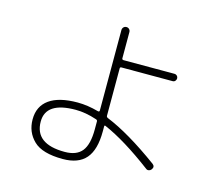

<svg xmlns="http://www.w3.org/2000/svg" viewBox="-116 -932 1232 1116"><g transform="rotate(15 500.0 -373.5)"><path d="M351.6 -251Q171.9 -251 171.9 -132.8Q171.9 2 351.6 2Q422.9 2 455.1 -38.6Q487.3 -79.1 487.3 -169.9V-217.8Q487.3 -225.6 478.5 -228.5Q411.1 -251 351.6 -251ZM351.6 44.9Q227.5 44.9 175.3 -5.9Q123 -56.6 123 -132.8Q123 -211.9 181.2 -253.4Q239.3 -294.9 351.6 -294.9Q411.1 -294.9 477.5 -276.4Q486.3 -274.4 487.3 -282.2V-767.6Q487.3 -777.3 494.1 -784.7Q501 -792 511.2 -792Q521.5 -792 528.3 -785.2Q535.2 -778.3 535.2 -767.6V-610.4Q535.2 -602.5 543.9 -601.6H851.6Q860.4 -601.6 866.7 -595.2Q873 -588.9 873 -580.1Q873 -571.3 867.2 -564.5Q861.3 -557.6 851.6 -557.6H543.9Q535.2 -557.6 535.2 -549.8V-264.6Q535.2 -256.8 543.9 -252.9Q678.7 -198.2 863.3 -63.5Q880.9 -49.8 867.2 -31.2Q861.3 -23.4 851.6 -21.5Q841.8 -19.5 834 -26.4Q667 -151.4 543 -205.1Q535.2 -209 535.2 -200.2V-169.9Q535.2 -59.6 490.2 -7.3Q445.3 44.9 351.6 44.9Z"/></g></svg>

Font: Rounded-X Mgen+ 1mn light
Style: Regular
Weight: 200
Designer: [Source Han Sans]
Ryoko NISHIZUKA  (kana & ideographs); Paul D. Hunt (Latin, Greek & Cyrillic); Wenlong ZHANG  (bopomofo
Version: Version 1.059.20150602